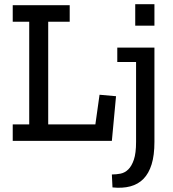

<svg xmlns="http://www.w3.org/2000/svg" viewBox="-20 -675 828 920"><path d="M720 5Q720 69 706.5 112.5Q693 156 667.5 182Q642 208 604.5 218Q567 228 519 223L516 161Q537 161 557.5 157Q578 153 594.5 137Q611 121 621.5 90Q632 59 632 5V-378H542V-447H720ZM628 -655H720V-552H628ZM41 0V-79H120V-571H41V-650H314V-571H211V-79H437L457 -221L536 -214L516 0Z"/></svg>

Font: Zilla Slab Medium
Style: Regular
Weight: 500
Designer: Typotheque.com
Foundry: Typotheque type foundry
Version: Version 1.1; 2017